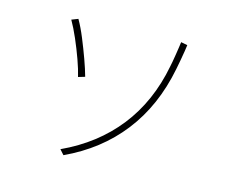

<svg xmlns="http://www.w3.org/2000/svg" viewBox="-105 -884 1210 1034"><g transform="rotate(15 500.0 -367.0)"><path d="M819 -736Q818 -725 814 -701Q810 -677 805 -648.5Q800 -620 795 -596Q753 -382 634.5 -230Q516 -78 328 9L304 -18Q490 -104 605.5 -251Q721 -398 760 -602Q762 -611 765.5 -630Q769 -649 772.5 -671.5Q776 -694 779 -714Q782 -734 783 -743ZM332 -429 295 -418Q286 -457 267 -510Q248 -563 225 -616Q202 -669 180 -707L216 -721Q239 -681 261 -627.5Q283 -574 302 -521.5Q321 -469 332 -429Z"/></g></svg>

Font: Zen Kaku Gothic Antique Light
Style: Regular
Weight: 300
Designer: Yoshimichi Ohira
Foundry: Positype
Version: Version 1.001